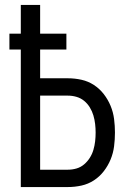

<svg xmlns="http://www.w3.org/2000/svg" viewBox="-20 -755 540 775"><path d="M64 0V-555H18V-619H64V-735H142V-619H248V-555H142V-439H254Q282 -439 309 -433Q336 -427 359 -412Q382 -397 399 -375Q416 -353 426.5 -327.5Q437 -302 440.5 -274.5Q444 -247 444 -220Q444 -192 440.5 -164.5Q437 -137 426.5 -111.5Q416 -86 399 -64Q382 -42 359 -27Q336 -12 309 -6Q282 0 254 0ZM142 -70H254Q272 -70 289 -75Q306 -80 319.5 -91.5Q333 -103 342.5 -118Q352 -133 357 -150Q362 -167 364 -184.5Q366 -202 366 -220Q366 -237 364 -254.5Q362 -272 357 -289Q352 -306 342.5 -321.5Q333 -337 319.5 -348Q306 -359 289 -364Q272 -369 254 -369H142Z"/></svg>

Font: Iosevka Curly
Style: Regular
Weight: 400
Monospace: yes
Designer: Belleve Invis
Foundry: Belleve Invis
Version: Version 22.1.2; ttfautohint (v1.8.4)